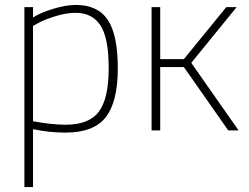

<svg xmlns="http://www.w3.org/2000/svg" viewBox="-20 -529 1011 779"><path d="M79 230V-500H114V-458Q143 -477 195 -493Q247 -509 287 -509Q377 -509 417.5 -448Q458 -387 458 -252Q458 -117 409.5 -54Q361 9 246 9Q178 9 114 -5V230ZM287 -477Q249 -477 205.5 -463.5Q162 -450 138 -437L114 -424V-37Q191 -23 246 -23Q342 -23 381.5 -76.5Q421 -130 421 -252.5Q421 -375 387.5 -426Q354 -477 287 -477Z M630 0H595V-500H630V-289H726L898 -500H940L756 -274L948 0H906L726 -257H630Z"/></svg>

Font: Titillium Web[RUS by Daymarius]
Style: Regular
Weight: 200
Designer: Cyrillization by Daymarius
Foundry: Cyrillization by Daymarius
Version: Version 1.002 September 11, 2018